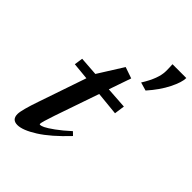

<svg xmlns="http://www.w3.org/2000/svg" viewBox="-214 -806 911 911"><g transform="rotate(45 242.0 -350.5)"><path d="M389.6 -534.7 347.7 -546.9Q393.1 -618.7 393.1 -668.9Q393.1 -692.4 391.6 -713.4H484.4Q484.4 -684.6 459.7 -635.3Q435.1 -585.9 389.6 -534.7ZM75.2 11.2Q38.6 11.2 38.6 -26.4Q38.6 -53.2 68.8 -140.1L149.9 -377.4L64 -385.7L70.3 -428.7L165.5 -421.9L244.1 -546.9L300.8 -527.3L262.2 -415.5L370.6 -408.2L363.3 -356L245.6 -367.7L168.5 -144Q147 -80.6 147 -69.3Q147 -65.4 150.9 -65.4Q157.7 -65.4 171.9 -72Q186 -78.6 216.3 -100.3Q246.6 -122.1 282.2 -154.8L298.8 -138.7Q227.1 -62.5 168.7 -25.6Q110.4 11.2 75.2 11.2Z"/></g></svg>

Font: Elstob 10pt SemiBold
Style: Italic
Weight: 600
Italic angle: -20°
Designer: Peter S. Baker
Version: Version 1.015